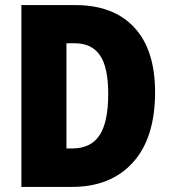

<svg xmlns="http://www.w3.org/2000/svg" viewBox="-20 -734 671 754"><path d="M589 -372Q589 -192 502 -96Q415 0 263 0H64V-714H276Q426 -714 507.5 -626Q589 -538 589 -372ZM405 -365Q405 -470 372.5 -517Q340 -564 274 -564H241V-151H263Q337 -151 371 -203Q405 -255 405 -365Z"/></svg>

Font: Noto Sans Ethiopic Condensed Black
Style: Regular
Weight: 900
Width: 3
Designer: Monotype Design Team
Foundry: Monotype Imaging Inc.
Version: Version 2.102; ttfautohint (v1.8.4.7-5d5b)